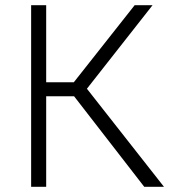

<svg xmlns="http://www.w3.org/2000/svg" viewBox="-20 -720 697 740"><path d="M100 0V-700H158V-403H264.5L499 -700H568L315 -378L612 0H536L265.5 -349H158V0Z"/></svg>

Font: Geologica Thin
Style: Regular
Weight: 100
Designer: Sindre Bremnes, Frode Helland
Foundry: Monokrom Skriftforlag AS
Version: Version 1.010; ttfautohint (v1.8.4.7-5d5b);gftools[0.9.28]